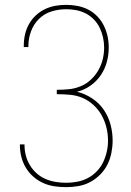

<svg xmlns="http://www.w3.org/2000/svg" viewBox="-20 -763 540 791"><path d="M253 8Q229 8 204.5 4.5Q180 1 158 -9Q136 -19 117.5 -35Q99 -51 86.5 -72Q74 -93 68 -116.5Q62 -140 62 -165V-168H81V-165Q81 -143 86.5 -122Q92 -101 103.5 -82Q115 -63 131.5 -48.5Q148 -34 168 -25.5Q188 -17 209.5 -13.5Q231 -10 253 -10Q276 -10 299 -14.5Q322 -19 342 -29.5Q362 -40 378.5 -57Q395 -74 405 -95Q415 -116 420 -138.5Q425 -161 425 -184Q425 -211 418.5 -237.5Q412 -264 399 -287.5Q386 -311 365.5 -330Q345 -349 320.5 -359.5Q296 -370 268.5 -372.5Q241 -375 214 -375V-393Q239 -393 264 -395.5Q289 -398 312 -407.5Q335 -417 353.5 -434Q372 -451 384.5 -472.5Q397 -494 403 -518Q409 -542 409 -567Q409 -588 404.5 -608.5Q400 -629 391 -648Q382 -667 367 -682.5Q352 -698 333.5 -707.5Q315 -717 294.5 -721Q274 -725 253 -725Q222 -725 192.5 -716Q163 -707 141 -685.5Q119 -664 108 -634.5Q97 -605 97 -575V-569H78V-575Q78 -598 83 -620.5Q88 -643 99 -663Q110 -683 127 -699Q144 -715 164.5 -725Q185 -735 207.5 -739Q230 -743 253 -743Q276 -743 299.5 -738.5Q323 -734 343.5 -723.5Q364 -713 380.5 -696Q397 -679 407.5 -658Q418 -637 423 -614Q428 -591 428 -567Q428 -537 420 -507.5Q412 -478 395 -453Q378 -428 352.5 -410Q327 -392 297 -385Q330 -377 359 -358Q388 -339 407 -311.5Q426 -284 435 -251Q444 -218 444 -184Q444 -159 439 -133.5Q434 -108 422.5 -85Q411 -62 392.5 -43.5Q374 -25 351.5 -13Q329 -1 303.5 3.5Q278 8 253 8Z"/></svg>

Font: Iosevka SS18 Thin
Style: Regular
Weight: 100
Monospace: yes
Designer: Belleve Invis
Foundry: Belleve Invis
Version: Version 25.1.1; ttfautohint (v1.8.4)